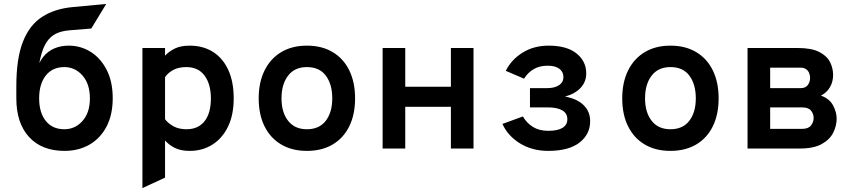

<svg xmlns="http://www.w3.org/2000/svg" viewBox="-20 -755 4352 976"><path d="M308 12Q192.5 12 127.8 -58.5Q63 -129 63 -255V-317Q63 -457.5 96.5 -542.8Q130 -628 194 -669.2Q258 -710.5 349 -719L520 -735L444 -610L334 -601Q295 -598 266.5 -584.8Q238 -571.5 218.5 -543.2Q199 -515 187 -467Q185 -458 183.2 -451Q181.5 -444 180 -435Q184 -442.5 189 -450.5Q194 -458.5 200 -466Q222.5 -494.5 256 -508.8Q289.5 -523 329 -523Q391 -523 441.8 -490.8Q492.5 -458.5 522.8 -398.8Q553 -339 553 -256Q553 -172 521.8 -112Q490.5 -52 435.2 -20Q380 12 308 12ZM307 -98Q362 -98 399.5 -140.2Q437 -182.5 437 -255Q437 -328 399.5 -371Q362 -414 307 -414Q246.5 -414 212.8 -371Q179 -328 179 -255Q179 -182.5 212.8 -140.2Q246.5 -98 307 -98Z M704 201V-511H819V-472Q839.5 -494 869.2 -508.5Q899 -523 944 -523Q1012 -523 1062.2 -491.5Q1112.5 -460 1140.2 -400Q1168 -340 1168 -255Q1168 -171 1139 -111.2Q1110 -51.5 1059.5 -19.8Q1009 12 945 12Q898.5 12 868.5 -3.2Q838.5 -18.5 819 -41V148ZM928 -98Q987.5 -98 1019.8 -138.8Q1052 -179.5 1052 -255Q1052 -327 1020 -370.5Q988 -414 927 -414Q889 -414 862.2 -400.2Q835.5 -386.5 819 -363V-149Q833.5 -129 861 -113.5Q888.5 -98 928 -98Z M1540 12Q1464.5 12 1409.5 -20.5Q1354.5 -53 1324.8 -112.8Q1295 -172.5 1295 -255Q1295 -336.5 1324.8 -396.8Q1354.5 -457 1409.5 -490Q1464.5 -523 1540 -523Q1616 -523 1671 -490.2Q1726 -457.5 1755.5 -397.2Q1785 -337 1785 -255Q1785 -173 1755.5 -113Q1726 -53 1671 -20.5Q1616 12 1540 12ZM1540 -98Q1603 -98 1636 -141Q1669 -184 1669 -255Q1669 -326.5 1636.5 -370.2Q1604 -414 1540 -414Q1478 -414 1444.5 -370.5Q1411 -327 1411 -255Q1411 -184 1444.5 -141Q1478 -98 1540 -98Z M1925 0V-511H2040V-314H2272V-511H2387V0H2272V-212H2040V0Z M2767 12Q2685.5 12 2623.8 -25.8Q2562 -63.5 2534 -125L2638 -163Q2657 -130 2688.8 -110Q2720.5 -90 2767 -90Q2815 -90 2839.5 -105.2Q2864 -120.5 2864 -149Q2864 -179 2838.2 -194Q2812.5 -209 2766 -209H2674V-307H2761Q2799.5 -307 2821.8 -322Q2844 -337 2844 -363Q2844 -390 2823.2 -405.5Q2802.5 -421 2764 -421Q2722 -421 2692 -403Q2662 -385 2644 -355L2551 -395Q2579.5 -452 2636.5 -487.5Q2693.5 -523 2769 -523Q2861.5 -523 2910.8 -483.2Q2960 -443.5 2960 -382Q2960 -339.5 2932 -309Q2904 -278.5 2852 -264Q2913 -253.5 2946.5 -220.8Q2980 -188 2980 -139Q2980 -72.5 2925.8 -30.2Q2871.5 12 2767 12Z M3388 12Q3312.5 12 3257.5 -20.5Q3202.5 -53 3172.8 -112.8Q3143 -172.5 3143 -255Q3143 -336.5 3172.8 -396.8Q3202.5 -457 3257.5 -490Q3312.5 -523 3388 -523Q3464 -523 3519 -490.2Q3574 -457.5 3603.5 -397.2Q3633 -337 3633 -255Q3633 -173 3603.5 -113Q3574 -53 3519 -20.5Q3464 12 3388 12ZM3388 -98Q3451 -98 3484 -141Q3517 -184 3517 -255Q3517 -326.5 3484.5 -370.2Q3452 -414 3388 -414Q3326 -414 3292.5 -370.5Q3259 -327 3259 -255Q3259 -184 3292.5 -141Q3326 -98 3388 -98Z M3780 0V-511H4035Q4104.5 -511 4143.8 -491.2Q4183 -471.5 4199 -440Q4215 -408.5 4215 -374Q4215 -339.5 4199 -311.8Q4183 -284 4153 -269Q4196.5 -253.5 4214.8 -219.2Q4233 -185 4233 -152Q4233 -116 4215.8 -81Q4198.5 -46 4157.5 -23Q4116.5 0 4046 0ZM3895 -100H4058Q4089.5 -100 4102.8 -117.5Q4116 -135 4116 -155Q4116 -176 4102.8 -192.5Q4089.5 -209 4058 -209H3895ZM3895 -307H4050Q4075 -307 4086.5 -323Q4098 -339 4098 -359Q4098 -373 4092.8 -384.8Q4087.5 -396.5 4077 -403.8Q4066.5 -411 4050 -411H3895Z"/></svg>

Font: Overpass Mono Light
Style: Regular
Weight: 300
Monospace: yes
Designer: Delve Withrington, Dave Bailey
Foundry: Delve Fonts LLC
Version: Version 4.000